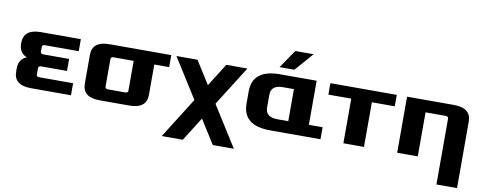

<svg xmlns="http://www.w3.org/2000/svg" viewBox="-72 -1076 4175 1652"><g transform="rotate(10 2015.0 -250.0)"><path d="M60 -120V-147Q60 -229 130 -255Q60 -282 60 -367Q60 -490 210 -490H560V-385H265Q240 -385 240 -365V-325Q240 -305 265 -305H490V-200H265Q240 -200 240 -180V-125Q240 -105 265 -105H560V0H210Q60 0 60 -120Z M660 -120V-370Q660 -490 810 -490H1350V-385H1220V-120Q1220 0 1070 0H810Q660 0 660 -120ZM840 -125Q840 -105 865 -105H1015Q1040 -105 1040 -125V-385H865Q840 -385 840 -365Z M1390 210 1613 -144 1395 -490H1579L1705 -290L1831 -490H2015L1797 -144L2020 210H1836L1705 2L1574 210Z M2060 -192V-298Q2060 -490 2300 -490H2620V-105H2740V0H2300Q2060 0 2060 -192ZM2240 -189Q2240 -105 2345 -105H2440V-385H2345Q2240 -385 2240 -301ZM2285 -550 2395 -710H2555L2415 -550Z M2740 -390V-490H3320V-390H3120V0H2940V-390Z M3410 0V-490H3820Q3970 -490 3970 -370V210H3790V-365Q3790 -385 3765 -385H3590V0Z"/></g></svg>

Font: Xolonium
Style: Bold
Weight: 700
Designer: Severin Meyer
Version: Version 4.2